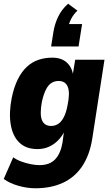

<svg xmlns="http://www.w3.org/2000/svg" viewBox="-26 -818 589 1029"><path d="M163 191Q119 191 72 177.5Q25 164 -6 141L45 25Q64 39 89 48Q114 57 139.5 62Q165 67 185 67Q240 67 269.5 36Q299 5 309 -54L318 -122H323Q309 -90 286 -66.5Q263 -43 235 -31Q207 -19 175 -19Q114 -19 78 -53.5Q42 -88 31.5 -150.5Q21 -213 37 -294Q49 -352 69.5 -393Q90 -434 118 -460Q146 -486 180.5 -497.5Q215 -509 254 -509Q305 -509 334 -481Q363 -453 367 -406H362L377 -498H534L468 -72Q454 14 414.5 73Q375 132 311.5 161.5Q248 191 163 191ZM248 -143Q269 -143 286 -154Q303 -165 316 -190Q329 -215 336 -254Q350 -320 337.5 -352Q325 -384 288 -384Q267 -384 250 -373.5Q233 -363 220.5 -338.5Q208 -314 199 -275Q186 -207 198.5 -175Q211 -143 248 -143ZM248 -569 260 -645Q267 -690 286 -729Q305 -768 339 -798L389 -761Q367 -740 355 -716Q343 -692 339 -670L311 -689H414L395 -569Z"/></svg>

Font: Nunito Sans 10pt Condensed Black
Style: Italic
Weight: 900
Width: 3
Italic angle: -9°
Designer: Vernon Adams
Foundry: Vernon Adams
Version: Version 3.101;gftools[0.9.27]